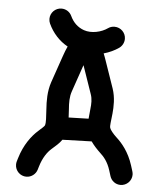

<svg xmlns="http://www.w3.org/2000/svg" viewBox="-53 -788 708 835"><g transform="rotate(5 301.0 -371.0)"><path d="M139.6 -34.7 144 -49.3C155.8 -88.9 174.3 -114.3 191.4 -129.4C207.5 -143.6 224.1 -157.2 235.4 -173.8L362.8 -177.7C373.5 -162.1 388.2 -146 403.8 -131.3C419.9 -116.7 438 -96.2 449.7 -59.1L457.5 -34.2C463.9 -14.2 481.9 0 503.9 0C530.8 0 552.7 -22 552.7 -48.8C552.7 -53.7 551.8 -58.6 550.3 -63.5L542.5 -88.4C523.9 -147 492.7 -182.6 469.7 -203.6C453.1 -218.8 440.4 -234.9 438 -243.2C435.1 -252.9 439 -271 442.4 -306.2C445.3 -336.4 446.8 -375.5 433.6 -414.6L392.6 -533.2C388.7 -544.4 385.3 -554.2 381.3 -563.5C405.8 -570.3 428.7 -581.1 447.3 -594.2C459.5 -603 467.8 -617.7 467.8 -634.3C467.8 -661.1 445.8 -683.1 418.9 -683.1C408.2 -683.1 398.9 -680.2 390.6 -674.3C363.8 -655.3 320.8 -645 287.1 -656.7C259.3 -666.5 239.3 -686 226.6 -713.4C218.8 -730.5 201.7 -741.7 182.1 -741.7C155.3 -741.7 133.3 -719.7 133.3 -692.9C133.3 -685.5 134.8 -678.7 137.7 -672.4C156.2 -632.3 185.5 -600.1 222.7 -579.6C216.8 -566.9 211.4 -553.7 205.6 -536.6L165 -418.9C150.9 -377.4 151.9 -334.5 154.3 -300.3C156.2 -265.1 158.7 -242.2 154.3 -229.5C152.8 -225.6 143.1 -216.8 127 -202.6C99.1 -177.7 67.9 -136.7 50.3 -77.6L45.9 -63C44.4 -58.1 43.9 -53.7 43.9 -48.8C43.9 -22 65.9 0 92.8 0C114.7 0 133.8 -15.1 139.6 -34.7ZM252 -307.1C249.5 -337.4 249.5 -362.8 257.8 -386.7L298.3 -504.4V-504.9L299.8 -501L340.8 -382.3C348.1 -361.8 347.7 -341.3 344.7 -315.9L340.8 -274.9L253.9 -272.5Z"/></g></svg>

Font: Velvelyne Book
Style: Bold
Weight: 700
Designer: Manon Van der Borght et Mariel Nils
Foundry: Velvetyne
Version: Version 1.070;Glyphs 3.3.1 (3343)